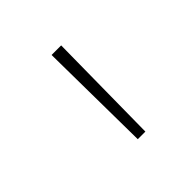

<svg xmlns="http://www.w3.org/2000/svg" viewBox="-84 -805 411 411"><g transform="rotate(-45 121.5 -600.0)"><path d="M119 -471 116 -729H145L142 -471Z"/></g></svg>

Font: Noto Sans Devanagari UI SemiCondensed Thin
Style: Regular
Weight: 100
Width: 4
Designer: Jelle Bosma - Monotype Design Team
Foundry: Monotype Imaging Inc.
Version: Version 2.004